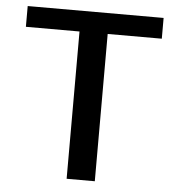

<svg xmlns="http://www.w3.org/2000/svg" viewBox="-50 -727 711 774"><g transform="rotate(5 305.5 -340.0)"><path d="M581 -680V-596H362V0H248V-596H31V-680Z"/></g></svg>

Font: Martel Sans DemiBold
Style: Regular
Weight: 600
Designer: Dan Reynolds and Mathieu Réguer
Foundry: Dan Reynolds and Mathieu Réguer
Version: Version 1.001;PS 001.001;hotconv 1.0.70;makeotf.lib2.5.58329